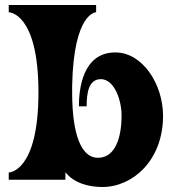

<svg xmlns="http://www.w3.org/2000/svg" viewBox="-20 -720 698 769"><path d="M242 0V-30C278 15 338 29 390 29C511 29 633 -77 633 -256C633 -383 551 -510 442 -510C308 -510 296 -357 296 -294H327C327 -345 334 -403 384 -403C436 -403 467 -323 467 -256C467 -188 450 -88 372 -88C304 -88 270 -185 269 -342V-377C275 -671 365 -671 365 -671V-700H15V-671C15 -671 134 -671 134 -350C134 -29 15 -29 15 -29V0Z"/></svg>

Font: Ouroboros
Style: Regular
Weight: 400
Designer: Ariel Martín Pérez
Foundry: Velvetyne Type Foundry
Version: Version 2.001;hotconv 1.0.109;makeotfexe 2.5.65596